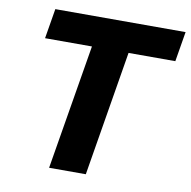

<svg xmlns="http://www.w3.org/2000/svg" viewBox="-81 -808 882 888"><g transform="rotate(10 360.0 -364.0)"><path d="M84.5 -586.9 107.9 -727.5H719.7L696.3 -586.9H476.6L379.4 0H207L304.7 -586.9Z"/></g></svg>

Font: Inter ExtraBold
Style: Italic
Weight: 800
Italic angle: -9.3988°
Designer: Rasmus Andersson
Foundry: rsms
Version: Version 4.001;git-66647c0bb